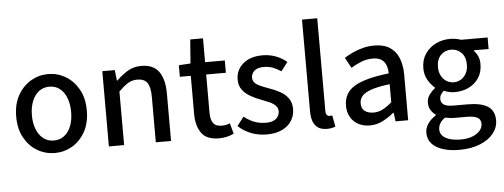

<svg xmlns="http://www.w3.org/2000/svg" viewBox="-56 -866 3261 1243"><g transform="rotate(-5 1574.5 -244.5)"><path d="M273 12Q212 12 160 -18Q108 -48 75.5 -105.5Q43 -163 43 -244Q43 -325 75.5 -382.5Q108 -440 160 -470.5Q212 -501 273 -501Q333 -501 385 -470.5Q437 -440 469.5 -382.5Q502 -325 502 -244Q502 -163 469.5 -105.5Q437 -48 385 -18Q333 12 273 12ZM273 -69Q312 -69 340.5 -91Q369 -113 384.5 -152Q400 -191 400 -244Q400 -296 384.5 -335.5Q369 -375 340.5 -397Q312 -419 273 -419Q234 -419 205.5 -397Q177 -375 161 -335.5Q145 -296 145 -244Q145 -191 161 -152Q177 -113 205.5 -91Q234 -69 273 -69Z M624 0V-489H705L713 -420H716Q750 -454 789 -477.5Q828 -501 878 -501Q956 -501 992 -451Q1028 -401 1028 -308V0H929V-295Q929 -360 909 -387.5Q889 -415 845 -415Q810 -415 783 -398Q756 -381 723 -348V0Z M1340 10Q1258 10 1225 -37.5Q1192 -85 1192 -161V-409H1121V-484L1197 -489L1209 -644H1292V-489H1420V-409H1292V-160Q1292 -116 1308.5 -93Q1325 -70 1364 -70Q1377 -70 1390.5 -72.5Q1404 -75 1417 -81L1436 -12Q1417 -2 1392 4Q1367 10 1340 10Z M1649 12Q1596 12 1548 -6.5Q1500 -25 1465 -59L1509 -116Q1542 -90 1576 -77Q1610 -64 1652 -64Q1696 -64 1717.5 -83.5Q1739 -103 1739 -131Q1739 -153 1723.5 -168.5Q1708 -184 1684 -194.5Q1660 -205 1633 -215Q1597 -228 1564.5 -246.5Q1532 -265 1512 -292Q1492 -319 1492 -358Q1492 -420 1538.5 -460.5Q1585 -501 1666 -501Q1713 -501 1753.5 -485Q1794 -469 1823 -444L1779 -387Q1753 -405 1726 -415Q1699 -425 1667 -425Q1626 -425 1606 -406.5Q1586 -388 1586 -363Q1586 -343 1598.5 -329.5Q1611 -316 1633.5 -306Q1656 -296 1687 -285Q1725 -272 1758.5 -254Q1792 -236 1812.5 -208Q1833 -180 1833 -137Q1833 -96 1812 -62Q1791 -28 1750 -8Q1709 12 1649 12Z M2041 10Q2005 10 1983 -5Q1961 -20 1951 -47.5Q1941 -75 1941 -114V-709H2040V-108Q2040 -87 2047.5 -79.5Q2055 -72 2065 -72Q2069 -72 2072.5 -72.5Q2076 -73 2082 -74L2096 0Q2086 4 2072.5 7Q2059 10 2041 10Z M2320 12Q2278 12 2245.5 -5Q2213 -22 2194.5 -54Q2176 -86 2176 -129Q2176 -212 2246.5 -254Q2317 -296 2470 -313Q2470 -340 2461.5 -364.5Q2453 -389 2432 -403.5Q2411 -418 2375 -418Q2336 -418 2300.5 -404Q2265 -390 2233 -370L2196 -438Q2221 -454 2252 -468.5Q2283 -483 2318.5 -492Q2354 -501 2393 -501Q2453 -501 2492 -476Q2531 -451 2550 -405Q2569 -359 2569 -294V0H2487L2480 -56H2476Q2442 -28 2403.5 -8Q2365 12 2320 12ZM2350 -69Q2382 -69 2410.5 -83.5Q2439 -98 2470 -126V-243Q2396 -234 2352.5 -219.5Q2309 -205 2290.5 -184.5Q2272 -164 2272 -136Q2272 -100 2294.5 -84.5Q2317 -69 2350 -69Z M2882 220Q2823 220 2777 205.5Q2731 191 2705 162.5Q2679 134 2679 91Q2679 60 2698 32.5Q2717 5 2750 -16V-20Q2732 -33 2719 -52.5Q2706 -72 2706 -101Q2706 -131 2723.5 -154.5Q2741 -178 2760 -192V-196Q2736 -215 2716 -249Q2696 -283 2696 -326Q2696 -381 2722.5 -420Q2749 -459 2791.5 -480Q2834 -501 2885 -501Q2905 -501 2923.5 -497.5Q2942 -494 2956 -489H3128V-414H3032V-410Q3047 -395 3057 -373Q3067 -351 3067 -322Q3067 -269 3042.5 -232Q3018 -195 2977 -175Q2936 -155 2885 -155Q2868 -155 2850 -159Q2832 -163 2815 -170Q2804 -160 2796 -148Q2788 -136 2788 -117Q2788 -96 2806 -82.5Q2824 -69 2870 -69H2961Q3048 -69 3092 -41Q3136 -13 3136 50Q3136 97 3105 135.5Q3074 174 3017 197Q2960 220 2882 220ZM2885 -219Q2911 -219 2932 -232Q2953 -245 2966 -269Q2979 -293 2979 -326Q2979 -376 2951.5 -403.5Q2924 -431 2885 -431Q2845 -431 2818 -403.5Q2791 -376 2791 -326Q2791 -293 2804 -269Q2817 -245 2838 -232Q2859 -219 2885 -219ZM2897 154Q2940 154 2972 142Q3004 130 3022 109.5Q3040 89 3040 65Q3040 34 3016.5 22.5Q2993 11 2948 11H2872Q2856 11 2839.5 9Q2823 7 2808 4Q2785 20 2774.5 38.5Q2764 57 2764 77Q2764 113 2799.5 133.5Q2835 154 2897 154Z"/></g></svg>

Font: Source Sans 3 Medium
Style: Regular
Weight: 500
Designer: Paul D. Hunt
Foundry: Adobe
Version: Version 3.052;hotconv 1.1.0;makeotfexe 2.6.0